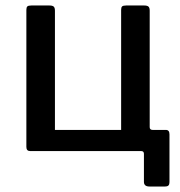

<svg xmlns="http://www.w3.org/2000/svg" viewBox="-20 -550 657 699"><path d="M90 0Q76 0 76 -15V-514Q76 -523 79.5 -526.5Q83 -530 94 -530H160Q171 -530 175.5 -526Q180 -522 180 -511V-77H421V-514Q421 -523 424.5 -526.5Q428 -530 439 -530H505Q516 -530 520.5 -526Q525 -522 525 -511V-14Q525 0 513 0ZM524 129Q504 129 504 112V10Q504 0 494 0H448V-77H525V-87Q525 -77 536 -77H584Q597 -77 597 -61V113Q597 121 593.5 125Q590 129 580 129Z"/></svg>

Font: Libre Franklin Medium
Style: Regular
Weight: 500
Designer: Pablo Impallari, Rodrigo Fuenzalida, Nhung Nguyen
Foundry: Impallari Type
Version: Version 3.000